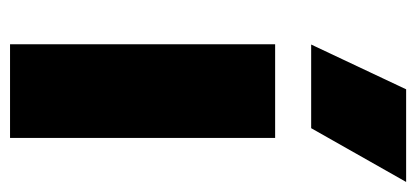

<svg xmlns="http://www.w3.org/2000/svg" viewBox="-238 -572 810 373"><g transform="rotate(90 166.5 -385.0)"><path d="M65.5 0V-515H247.5V0ZM66 -585 153 -769.5H333L228.5 -585Z"/></g></svg>

Font: Geologica Roman ExtraBold
Style: Regular
Weight: 800
Designer: Sindre Bremnes, Frode Helland
Foundry: Monokrom Skriftforlag AS
Version: Version 1.010;gftools[0.9.28]